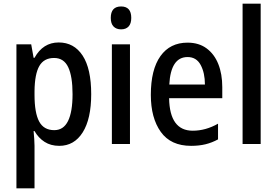

<svg xmlns="http://www.w3.org/2000/svg" viewBox="-20 -780 1500 1040"><path d="M298 -550Q381 -550 427.5 -479Q474 -408 474 -270Q474 -136 428 -63Q382 10 301 10Q255 10 221.5 -11.5Q188 -33 167 -70H162Q164 -48 165.5 -27Q167 -6 167 10V240H69V-540H149L162 -467H167Q213 -550 298 -550ZM273 -466Q218 -466 193 -422.5Q168 -379 167 -286V-266Q167 -169 192 -122Q217 -75 274 -75Q324 -75 348.5 -124.5Q373 -174 373 -270Q373 -366 349.5 -416Q326 -466 273 -466Z M636 -745Q691 -745 691 -683Q691 -652 676.5 -636.5Q662 -621 636 -621Q610 -621 595 -636.5Q580 -652 580 -683Q580 -745 636 -745ZM684 -540V0H586V-540Z M996 -549Q1057 -549 1099 -518Q1141 -487 1162.5 -433Q1184 -379 1184 -308V-248H896Q899 -72 1024 -72Q1094 -72 1161 -110V-25Q1128 -7 1093 1.5Q1058 10 1015 10Q905 10 851 -65.5Q797 -141 797 -266Q797 -403 849 -476Q901 -549 996 -549ZM996 -471Q905 -471 897 -322H1090Q1090 -385 1067 -428Q1044 -471 996 -471Z M1392 0H1294V-760H1392Z"/></svg>

Font: Noto Sans Condensed Medium
Style: Regular
Weight: 500
Width: 3
Designer: Monotype Design Team
Foundry: Monotype Imaging Inc.
Version: Version 2.013; ttfautohint (v1.8.4.7-5d5b)